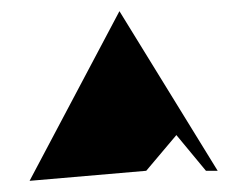

<svg xmlns="http://www.w3.org/2000/svg" viewBox="-20 -708 444 344"><path d="M33 -384 242 -402 296 -466 349 -402H370L194 -688Z"/></svg>

Font: Interstorm
Style: Regular
Weight: 400
Version: Version 0.7